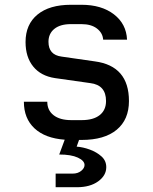

<svg xmlns="http://www.w3.org/2000/svg" viewBox="-20 -578 640 804"><path d="M213 206V149H284Q306 149 320 137.5Q334 126 334 113Q334 95 306 82Q278 69 228 69L251 7Q169 1 124.5 -40.5Q80 -82 80 -152H178Q178 -116 204.5 -95.5Q231 -75 278 -75H322Q371 -75 397.5 -96Q424 -117 424 -155Q424 -222 358 -230L210 -251Q151 -260 119 -299.5Q87 -339 87 -402Q87 -476 137 -517Q187 -558 277 -558H321Q405 -558 457 -518Q509 -478 512 -412H412Q410 -440 386 -458.5Q362 -477 321 -477H277Q232 -477 207.5 -457Q183 -437 183 -403Q183 -348 238 -341L377 -321Q520 -302 520 -155Q520 -77 468.5 -34.5Q417 8 322 8H311L301 36Q328 38 356.5 48.5Q385 59 405 77Q425 95 425 122Q425 157 391 181.5Q357 206 302 206Z"/></svg>

Font: JetBrains Mono NL Medium
Style: Regular
Weight: 500
Monospace: yes
Designer: Philipp Nurullin, Konstantin Bulenkov
Foundry: JetBrains
Version: Version 2.305; ttfautohint (v1.8.4.7-5d5b)